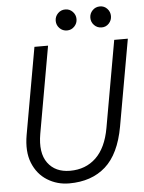

<svg xmlns="http://www.w3.org/2000/svg" viewBox="-59 -924 738 983"><g transform="rotate(-5 310.0 -432.5)"><path d="M257 12Q195 12 144.5 -19.5Q94 -51 70 -110.5Q46 -170 61 -255L140 -700H210L131 -254Q114 -157 152.5 -104.5Q191 -52 267 -52Q347 -52 400 -102.5Q453 -153 471 -254L550 -700H620L541 -255Q516 -116 444 -52Q372 12 257 12ZM492 -769Q469 -769 453.5 -785Q438 -801 438 -823Q438 -845 453.5 -861Q469 -877 492 -877Q514 -877 529 -861Q544 -845 544 -823Q544 -801 529 -785Q514 -769 492 -769ZM314 -769Q291 -769 275.5 -785Q260 -801 260 -823Q260 -845 275.5 -861Q291 -877 314 -877Q336 -877 351.5 -861Q367 -845 367 -823Q367 -801 351.5 -785Q336 -769 314 -769Z"/></g></svg>

Font: DM Mono Light
Style: Italic
Weight: 300
Italic angle: -10°
Designer: Colophon Foundry
Foundry: Colophon Foundry
Version: Version 1.000; ttfautohint (v1.8.2.53-6de2)